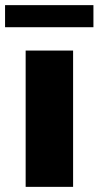

<svg xmlns="http://www.w3.org/2000/svg" viewBox="-50 -727 384 747"><path d="M49.8 0H234.4V-530.3H49.8ZM313.5 -707H-30.3V-621.1H313.5Z"/></svg>

Font: Pretendard Black
Style: Regular
Weight: 900
Designer: Base glyphs from Inter by Rasmus Andersson; Hangeul glyphs from Noto Sans CJK(Source Han Sans) by Jang Soo-young and Kan
Foundry: Kil Hyung-jin
Version: Version 1.309;Glyphs 3.2 (3225)